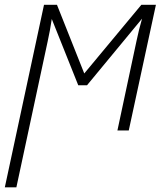

<svg xmlns="http://www.w3.org/2000/svg" viewBox="-38 -551 697 811"><path d="M-17.6 240.2 147.9 -530.8H202.6L317.9 -240.7L559.1 -530.8H620.6L505.9 0H458L538.6 -377.9Q543.5 -402.3 549.3 -425Q555.2 -447.8 562 -472.2L329.6 -190.9H292.5L180.7 -470.7Q173.8 -423.3 163.1 -375L31.2 240.2Z"/></svg>

Font: Open Sans Light
Style: Italic
Weight: 300
Italic angle: -12°
Designer: Monotype Design Team
Foundry: Monotype Imaging Inc.
Version: Version 3.003; ttfautohint (v1.8.4)